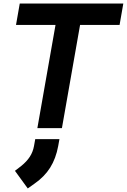

<svg xmlns="http://www.w3.org/2000/svg" viewBox="-20 -720 713 1079"><path d="M292 -580H70L91 -700H673L652 -580H430L328 0H190ZM64 240 99 213Q130 188 147.5 161Q165 134 171 101L178 62H314L307 101Q294 171 262 222Q230 273 174 312L136 339Z"/></svg>

Font: Bai Jamjuree
Style: Bold Italic
Weight: 700
Italic angle: -10°
Designer: Katatrad Aksorn Co.,Ltd.
Foundry: Cadson Demak Co.,Ltd.
Version: Version 1.000; ttfautohint (v1.6)